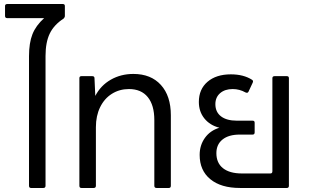

<svg xmlns="http://www.w3.org/2000/svg" viewBox="-20 -933 1538 953"><path d="M292 -913Q302 -913 302 -903V-854Q302 -847 296 -841Q248 -810 227 -766.5Q206 -723 206 -655V-11Q206 0 195 0H134Q124 0 124 -11V-654Q124 -720 141 -763Q158 -806 199 -843H16Q5 -843 5 -854V-903Q5 -913 16 -913Z M384 0Q374 0 374 -11V-545Q374 -555 384 -555H438Q449 -555 449 -545L453 -457Q480 -509 530 -537.5Q580 -566 642 -566Q729 -566 778.5 -511.5Q828 -457 828 -361V-11Q828 0 818 0H757Q746 0 746 -11V-337Q746 -411 713.5 -451Q681 -491 620 -491Q573 -491 535.5 -467.5Q498 -444 477 -401Q456 -358 456 -302V-11Q456 0 445 0Z M1171 0Q1077 0 1024 -43.5Q971 -87 971 -164Q971 -212 997 -248.5Q1023 -285 1069 -299Q1022 -311 994.5 -345Q967 -379 967 -427Q967 -490 1010 -527Q1053 -564 1126 -564Q1189 -564 1231 -537Q1239 -532 1234 -522L1213 -477Q1210 -473 1207 -472.5Q1204 -472 1199 -474Q1169 -491 1135 -491Q1096 -491 1072.5 -470.5Q1049 -450 1049 -416Q1049 -377 1077 -355.5Q1105 -334 1156 -334H1234Q1244 -334 1244 -324V-276Q1244 -265 1234 -265H1170Q1115 -265 1084.5 -240.5Q1054 -216 1054 -173Q1054 -124 1087 -98Q1120 -72 1181 -72H1322Q1332 -72 1332 -83V-545Q1332 -555 1343 -555H1404Q1414 -555 1414 -545V-11Q1414 0 1404 0Z"/></svg>

Font: LINE Seed Sans TH App
Style: Regular
Weight: 400
Designer: Dalton Maag Ltd | Thai characters by Cadson Demak Co.,Ltd.
Foundry: Dalton Maag Ltd
Version: Version 1.003